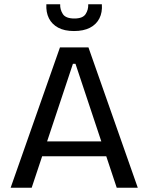

<svg xmlns="http://www.w3.org/2000/svg" viewBox="-20 -883 697 903"><path d="M30 0 262 -660H396L628 0H529L335 -583H323L129 0ZM140 -148V-218H529V-148ZM198 -863H263Q262 -838 275.5 -817Q289 -796 330 -796Q369 -796 382.5 -816.5Q396 -837 395 -863H459Q462 -825 447.5 -796.5Q433 -768 403 -752.5Q373 -737 328 -737Q283 -737 253.5 -753Q224 -769 210 -797Q196 -825 198 -863Z"/></svg>

Font: Bricolage Grotesque 96pt ExtraBold
Style: Regular
Weight: 400
Version: Version 1.001;gftools[0.9.33.dev8+g029e19f]